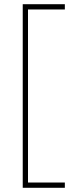

<svg xmlns="http://www.w3.org/2000/svg" viewBox="-20 -734 353 912"><path d="M288 133V158H88V-714H288V-689H113V133Z"/></svg>

Font: Noto Sans Thai Looped UI Thin
Style: Regular
Weight: 100
Designer: Cadson Demak Team
Foundry: Cadson Demak Co., Ltd.
Version: Version 1.000; ttfautohint (v1.8.4.7-5d5b)